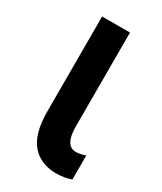

<svg xmlns="http://www.w3.org/2000/svg" viewBox="-148 -601 564 668"><g transform="rotate(30 134.5 -266.5)"><path d="M191 10Q128 9 93.5 -32.5Q59 -74 59 -162V-543H171V-166Q171 -89 215 -89Q233 -89 253 -97V0Q226 10 191 10Z"/></g></svg>

Font: Noto Sans ExtraCondensed SemiBold
Style: Regular
Weight: 600
Width: 2
Designer: Monotype Design Team
Foundry: Monotype Imaging Inc.
Version: Version 2.013; ttfautohint (v1.8.4.7-5d5b)